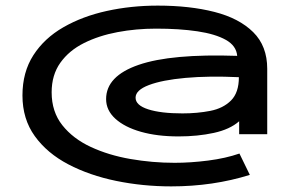

<svg xmlns="http://www.w3.org/2000/svg" viewBox="-20 -653 1040 684"><path d="M590 11Q489 11 394 -8.5Q299 -28 223.5 -67.5Q148 -107 104 -168Q60 -229 60 -313Q60 -396 99 -456.5Q138 -517 206 -556Q274 -595 360.5 -614Q447 -633 542 -633Q656 -633 744 -610.5Q832 -588 882 -538.5Q932 -489 932 -408V-175H832V-221Q799 -192 741.5 -179.5Q684 -167 616 -167Q540 -167 482 -183.5Q424 -200 391 -230Q358 -260 358 -300Q358 -382 474 -422Q590 -462 825 -454Q822 -490 784.5 -511Q747 -532 683 -541.5Q619 -551 536 -551Q465 -551 398.5 -538.5Q332 -526 279 -499.5Q226 -473 195 -429.5Q164 -386 164 -324Q164 -255 202 -207Q240 -159 303.5 -129.5Q367 -100 445 -86.5Q523 -73 602 -73Q659 -73 721.5 -81Q784 -89 833 -106L870 -30Q739 11 590 11ZM630 -249Q683 -249 729 -258Q775 -267 803 -295Q831 -323 831 -378Q724 -383 641 -375.5Q558 -368 510.5 -350Q463 -332 463 -305Q463 -278 508 -263.5Q553 -249 630 -249Z"/></svg>

Font: Inconsolata UltraExpanded Medium
Style: Regular
Weight: 500
Width: 9
Monospace: yes
Designer: Raph Levien, Cyreal, Brenton Simpson
Foundry: Raph Levien, Cyreal, Google
Version: Version 3.001; ttfautohint (v1.8.2.53-6de2)